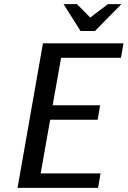

<svg xmlns="http://www.w3.org/2000/svg" viewBox="-20 -910 618 930"><path d="M370 -760 288 -890H353L417 -825L503 -890H568L440 -760ZM65 0 188 -700H578L566 -630H276L235 -400H465L453 -330H223L177 -70H467L455 0Z"/></svg>

Font: Scada
Style: Italic
Weight: 400
Italic angle: -10°
Designer: Jovanny Lemonad
Foundry: Jovanny Lemonad
Version: Version 4.100;PS 004.100;hotconv 1.0.88;makeotf.lib2.5.64775